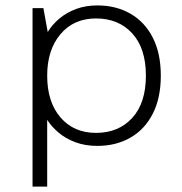

<svg xmlns="http://www.w3.org/2000/svg" viewBox="-20 -526 672 708"><path d="M100 162V-496H140L156 -408Q173 -436 199.5 -458Q226 -480 261 -493Q296 -506 339 -506Q408 -506 461 -475.5Q514 -445 543.5 -387Q573 -329 573 -247Q573 -165 543.5 -107Q514 -49 461 -18.5Q408 12 339 12Q294 12 258 -1.5Q222 -15 196 -37Q170 -59 154 -84V162ZM334 -36Q417 -36 467.5 -91Q518 -146 518 -247Q518 -348 467.5 -403Q417 -458 334 -458Q252 -458 203 -400Q154 -342 154 -247Q154 -150 203 -93Q252 -36 334 -36Z"/></svg>

Font: Atkinson Hyperlegible Mono ExtraLight
Style: Regular
Weight: 200
Monospace: yes
Designer: Elliott Scott, Megan Eiswerth, Linus Boman, Theodore Petrosky, Letters from Sweden
Foundry: Applied Design Works, Letters from Sweden
Version: Version 2.001